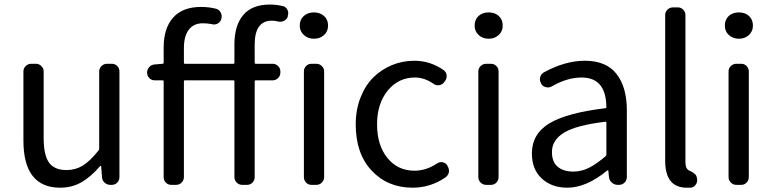

<svg xmlns="http://www.w3.org/2000/svg" viewBox="-20 -829 3470 861"><path d="M250 12.7Q85 12.7 85 -199.2V-508.8Q85 -522.5 95.2 -532.7Q105.5 -543 120.1 -543H141.6Q155.3 -543 165.5 -532.7Q175.8 -522.5 175.8 -508.8V-210Q175.8 -133.8 199.7 -100.1Q223.6 -66.4 278.3 -66.4Q318.4 -66.4 351.1 -86.4Q383.8 -106.4 421.9 -154.3Q424.8 -158.2 424.8 -162.1V-508.8Q424.8 -522.5 435.1 -532.7Q445.3 -543 460 -543H481.4Q496.1 -543 505.9 -532.7Q515.6 -522.5 515.6 -508.8V-35.2Q515.6 -20.5 505.9 -10.3Q496.1 0 481.4 0H474.6Q460 0 449.2 -9.8Q438.5 -19.5 437.5 -34.2L433.6 -84Q432.6 -85 431.2 -85Q429.7 -85 428.7 -84Q387.7 -36.1 345.2 -11.7Q302.7 12.7 250 12.7Z M1027.3 -543Q1031.2 -543 1031.2 -547.9V-629.9Q1031.2 -714.8 1070.8 -761.7Q1110.4 -808.6 1190.4 -808.6Q1218.8 -808.6 1248 -801.8Q1261.7 -798.8 1268.6 -785.6Q1275.4 -772.5 1270.5 -757.8V-754.9Q1266.6 -742.2 1253.9 -735.8Q1241.2 -729.5 1227.5 -732.4Q1212.9 -736.3 1199.2 -736.3Q1122.1 -736.3 1122.1 -628.9V-547.9Q1122.1 -543 1127 -543H1203.1Q1216.8 -543 1227.1 -532.7Q1237.3 -522.5 1237.3 -508.8V-503.9Q1237.3 -489.3 1227.1 -479Q1216.8 -468.8 1203.1 -468.8H1127Q1122.1 -468.8 1122.1 -464.8V-35.2Q1122.1 -20.5 1112.3 -10.3Q1102.5 0 1087.9 0H1066.4Q1051.8 0 1041.5 -10.3Q1031.2 -20.5 1031.2 -35.2V-464.8Q1031.2 -468.8 1027.3 -468.8H808.6Q804.7 -468.8 804.7 -464.8V-35.2Q804.7 -20.5 794.4 -10.3Q784.2 0 769.5 0H748Q733.4 0 723.6 -10.3Q713.9 -20.5 713.9 -35.2V-464.8Q713.9 -468.8 709 -468.8H673.8Q659.2 -468.8 649.4 -479Q639.6 -489.3 639.6 -503.9Q639.6 -517.6 649.4 -528.3Q659.2 -539.1 673.8 -540L709 -543Q713.9 -543 713.9 -547.9V-616.2Q713.9 -702.1 756.3 -750Q798.8 -797.9 881.8 -797.9Q916 -797.9 948.2 -790Q962.9 -786.1 969.7 -772.9Q976.6 -759.8 972.7 -745.1L971.7 -742.2Q967.8 -729.5 955.6 -723.1Q943.4 -716.8 929.7 -720.7Q911.1 -724.6 889.6 -724.6Q848.6 -724.6 826.7 -695.8Q804.7 -667 804.7 -613.3V-547.9Q804.7 -543 808.6 -543ZM1377 0Q1362.3 0 1352.5 -10.3Q1342.8 -20.5 1342.8 -35.2V-508.8Q1342.8 -522.5 1352.5 -532.7Q1362.3 -543 1377 -543H1398.4Q1413.1 -543 1423.3 -532.7Q1433.6 -522.5 1433.6 -508.8V-35.2Q1433.6 -20.5 1423.3 -10.3Q1413.1 0 1398.4 0ZM1387.7 -773.4Q1415 -773.4 1433.1 -757.3Q1451.2 -741.2 1451.2 -713.9Q1451.2 -688.5 1433.1 -671.9Q1415 -655.3 1387.7 -655.3Q1361.3 -655.3 1342.8 -671.9Q1324.2 -688.5 1324.2 -713.9Q1324.2 -741.2 1342.3 -757.3Q1360.4 -773.4 1387.7 -773.4Z M1830.1 12.7Q1718.8 12.7 1647 -63.5Q1575.2 -139.6 1575.2 -271.5Q1575.2 -336.9 1596.7 -391.6Q1618.2 -446.3 1654.3 -481.9Q1690.4 -517.6 1737.8 -537.1Q1785.2 -556.6 1837.9 -556.6Q1909.2 -556.6 1969.7 -514.6Q1981.4 -505.9 1982.9 -491.2Q1984.4 -476.6 1975.6 -465.8L1970.7 -459Q1961.9 -448.2 1947.8 -446.8Q1933.6 -445.3 1922.9 -454.1Q1882.8 -481.4 1840.8 -481.4Q1766.6 -481.4 1718.8 -422.9Q1670.9 -364.3 1670.9 -271.5Q1670.9 -177.7 1717.3 -120.6Q1763.7 -63.5 1838.9 -63.5Q1890.6 -63.5 1939.5 -95.7Q1950.2 -103.5 1963.9 -101.6Q1977.5 -99.6 1985.4 -87.9L1986.3 -85Q1993.2 -75.2 1993.2 -64.5Q1993.2 -60.5 1993.2 -57.6Q1990.2 -43 1978.5 -34.2Q1911.1 12.7 1830.1 12.7Z M2160.2 0Q2145.5 0 2135.3 -10.3Q2125 -20.5 2125 -35.2V-508.8Q2125 -522.5 2135.3 -532.7Q2145.5 -543 2160.2 -543H2181.6Q2196.3 -543 2206.1 -532.7Q2215.8 -522.5 2215.8 -508.8V-35.2Q2215.8 -20.5 2206.1 -10.3Q2196.3 0 2181.6 0ZM2108.4 -713.9Q2108.4 -741.2 2126 -757.3Q2143.6 -773.4 2171.4 -773.4Q2199.2 -773.4 2216.8 -757.3Q2234.4 -741.2 2234.4 -713.9Q2234.4 -688.5 2216.3 -671.9Q2198.2 -655.3 2171.4 -655.3Q2144.5 -655.3 2126.5 -671.9Q2108.4 -688.5 2108.4 -713.9Z M2524.4 12.7Q2454.1 12.7 2409.7 -28.3Q2365.2 -69.3 2365.2 -140.6Q2365.2 -228.5 2443.8 -275.9Q2522.5 -323.2 2695.3 -343.8Q2699.2 -343.8 2699.2 -348.6Q2698.2 -481.4 2587.9 -481.4Q2523.4 -481.4 2454.1 -441.4Q2441.4 -434.6 2427.7 -438Q2414.1 -441.4 2407.2 -453.1L2406.2 -456.1Q2398.4 -468.8 2402.3 -482.9Q2406.2 -497.1 2418 -503.9Q2513.7 -556.6 2602.5 -556.6Q2698.2 -556.6 2744.6 -497.6Q2791 -438.5 2791 -334V-35.2Q2791 -20.5 2780.8 -10.3Q2770.5 0 2755.9 0H2750Q2735.4 0 2724.1 -9.8Q2712.9 -19.5 2710.9 -34.2L2708 -63.5Q2708 -65.4 2706.5 -65.4Q2705.1 -65.4 2703.1 -64.5Q2609.4 12.7 2524.4 12.7ZM2550.8 -59.6Q2587.9 -59.6 2621.6 -76.7Q2655.3 -93.8 2696.3 -128.9Q2699.2 -131.8 2699.2 -136.7V-279.3Q2699.2 -283.2 2696.3 -283.2Q2696.3 -283.2 2695.3 -283.2Q2564.5 -267.6 2509.8 -234.4Q2455.1 -201.2 2455.1 -147.5Q2455.1 -102.5 2481 -81.1Q2506.8 -59.6 2550.8 -59.6Z M3059.6 12.7Q2962.9 12.7 2962.9 -108.4V-761.7Q2962.9 -775.4 2973.1 -785.6Q2983.4 -795.9 2998 -795.9H3019.5Q3034.2 -795.9 3043.9 -785.6Q3053.7 -775.4 3053.7 -761.7V-101.6Q3053.7 -74.2 3068.4 -65.4Q3071.3 -64.5 3077.6 -61Q3084 -57.6 3086.9 -55.7Q3089.8 -53.7 3094.2 -50.3Q3098.6 -46.9 3101.1 -43Q3103.5 -39.1 3104.5 -34.2L3105.5 -29.3Q3106.4 -25.4 3106.4 -21.5Q3106.4 -10.7 3100.6 -2Q3092.8 10.7 3078.1 12.7Q3069.3 12.7 3059.6 12.7Z M3282.2 0Q3267.6 0 3257.3 -10.3Q3247.1 -20.5 3247.1 -35.2V-508.8Q3247.1 -522.5 3257.3 -532.7Q3267.6 -543 3282.2 -543H3303.7Q3318.4 -543 3328.1 -532.7Q3337.9 -522.5 3337.9 -508.8V-35.2Q3337.9 -20.5 3328.1 -10.3Q3318.4 0 3303.7 0ZM3230.5 -713.9Q3230.5 -741.2 3248 -757.3Q3265.6 -773.4 3293.5 -773.4Q3321.3 -773.4 3338.9 -757.3Q3356.4 -741.2 3356.4 -713.9Q3356.4 -688.5 3338.4 -671.9Q3320.3 -655.3 3293.5 -655.3Q3266.6 -655.3 3248.5 -671.9Q3230.5 -688.5 3230.5 -713.9Z"/></svg>

Font: Gen Jyuu GothicL Regular
Style: Regular
Weight: 400
Designer: [Source Han Sans]
Ryoko NISHIZUKA  (kana & ideographs); Paul D. Hunt (Latin, Greek & Cyrillic); Wenlong ZHANG  (bopomofo
Version: Version 1.002.20150607